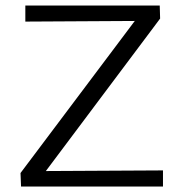

<svg xmlns="http://www.w3.org/2000/svg" viewBox="-20 -678 654 698"><path d="M56.5 0 54.6 -49 507.7 -652 539.1 -602.2 72.1 -599.5V-658H560.7L562.1 -610.5L109.1 -6L80 -55.8L572.5 -58.5V0Z"/></svg>

Font: Ysabeau
Style: Bold
Weight: 700
Designer: Christian Thalmann (Catharsis Fonts)
Version: Version 2.000;gftools[0.9.27.dev2+g8671c4b]